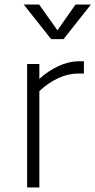

<svg xmlns="http://www.w3.org/2000/svg" viewBox="-20 -829 422 849"><path d="M85 0ZM351 -558V-504H328Q281 -504 236.5 -483Q192 -462 154 -426V0H100V-546H154V-480Q192 -515 238 -536.5Q284 -558 328 -558ZM382 -809 261 -656H206L85 -809H153L234 -695L314 -809Z"/></svg>

Font: Biryani ExtraLight
Style: Regular
Weight: 275
Designer: Dan Reynolds and Mathieu Reguer
Foundry: Dan Reynolds and Mathieu Reguer
Version: Version 1.004; ttfautohint (v1.1) -l 5 -r 5 -G 72 -x 0 -D la